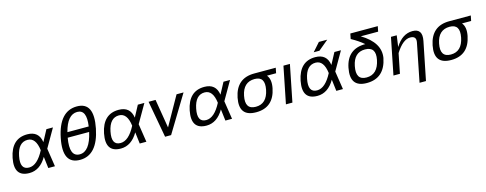

<svg xmlns="http://www.w3.org/2000/svg" viewBox="-29 -1553 6554 2589"><g transform="rotate(-15 3248.0 -258.5)"><path d="M30.8 -256.3Q82 -512.7 301.8 -512.7Q463.4 -512.7 486.8 -354.5L571.3 -512.7H662.6L514.2 -254.9L553.2 0H460.4L440.9 -161.1Q347.2 0 199.2 0Q-19.5 0 30.8 -256.3ZM213.9 -73.2Q328.6 -73.2 424.3 -258.3Q401.9 -439.5 287.1 -439.5Q157.7 -439.5 121.6 -258.3Q84.5 -73.2 213.9 -73.2Z M818.8 -327.1Q773.4 -68.4 919.4 -68.4Q1060.5 -68.4 1118.2 -327.1ZM1131.8 -400.4Q1165.5 -629.9 1031.7 -629.9Q893.1 -629.9 834.5 -400.4ZM727.5 -348.1Q798.3 -703.1 1046.4 -703.1Q1289.1 -703.1 1218.3 -348.1Q1147.5 4.9 904.8 4.9Q656.7 4.9 727.5 -348.1Z M1307.1 -256.3Q1358.4 -512.7 1578.1 -512.7Q1739.7 -512.7 1763.2 -354.5L1847.7 -512.7H1939L1790.5 -254.9L1829.6 0H1736.8L1717.3 -161.1Q1623.5 0 1475.6 0Q1256.8 0 1307.1 -256.3ZM1490.2 -73.2Q1605 -73.2 1700.7 -258.3Q1678.2 -439.5 1563.5 -439.5Q1434.1 -439.5 1397.9 -258.3Q1360.8 -73.2 1490.2 -73.2Z M1997.6 -512.7H2095.2L2161.6 -110.8L2388.2 -512.7H2485.8L2174.8 0H2090.8Z M2502.9 -256.3Q2554.2 -512.7 2773.9 -512.7Q2935.5 -512.7 2959 -354.5L3043.5 -512.7H3134.8L2986.3 -254.9L3025.4 0H2932.6L2913.1 -161.1Q2819.3 0 2671.4 0Q2452.6 0 2502.9 -256.3ZM2686 -73.2Q2800.8 -73.2 2896.5 -258.3Q2874 -439.5 2759.3 -439.5Q2629.9 -439.5 2593.8 -258.3Q2556.6 -73.2 2686 -73.2Z M3378.9 -73.2Q3532.7 -73.2 3569.8 -258.3Q3606 -439.5 3457 -439.5Q3298.3 -439.5 3262.2 -258.3Q3225.1 -73.2 3378.9 -73.2ZM3171.4 -256.3Q3222.7 -512.7 3471.7 -512.7H3772.9L3758.3 -439.5H3630.9Q3683.6 -376.5 3659.7 -256.3Q3608.4 -0.5 3364.3 -0.5Q3121.1 -0.5 3171.4 -256.3Z M3970.7 -512.7 3868.2 0H3777.8L3880.4 -512.7Z M4051.3 -256.3Q4102.5 -512.7 4322.3 -512.7Q4483.9 -512.7 4507.3 -354.5L4591.8 -512.7H4683.1L4534.7 -254.9L4573.7 0H4481L4461.4 -161.1Q4367.7 0 4219.7 0Q4001 0 4051.3 -256.3ZM4234.4 -73.2Q4349.1 -73.2 4444.8 -258.3Q4422.4 -439.5 4307.6 -439.5Q4178.2 -439.5 4142.1 -258.3Q4105 -73.2 4234.4 -73.2ZM4424.8 -698.2H4541.5L4401.4 -581.5H4321.3Z M4908.2 4.9Q4667.5 4.9 4720.2 -258.8Q4770 -507.8 5021.5 -507.8Q4953.1 -567.9 4849.1 -625L4863.8 -698.2H5247.1L5232.4 -625H4989.7Q5244.6 -471.2 5209.5 -263.7Q5155.8 4.9 4908.2 4.9ZM5118.7 -261.7Q5154.3 -439.5 4997.1 -439.5Q4844.7 -439.5 4808.6 -258.8Q4770.5 -68.4 4923.3 -68.4Q5080.1 -68.4 5118.7 -261.7Z M5278.8 0 5381.3 -512.7H5461.9L5439.9 -354.5Q5537.1 -512.7 5680.2 -512.7Q5823.2 -512.7 5790 -346.2L5683.1 185.5H5593.3L5699.7 -347.7Q5717.8 -437.5 5628.4 -437.5Q5526.4 -437.5 5424.3 -274.9L5369.1 0Z M6101.6 -73.2Q6255.4 -73.2 6292.5 -258.3Q6328.6 -439.5 6179.7 -439.5Q6021 -439.5 5984.9 -258.3Q5947.8 -73.2 6101.6 -73.2ZM5894 -256.3Q5945.3 -512.7 6194.3 -512.7H6495.6L6481 -439.5H6353.5Q6406.2 -376.5 6382.3 -256.3Q6331.1 -0.5 6086.9 -0.5Q5843.8 -0.5 5894 -256.3Z"/></g></svg>

Font: Sansation
Style: Italic
Weight: 400
Designer: Bernd Montag
Version: Version 1.301